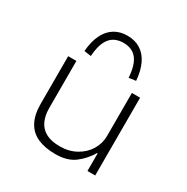

<svg xmlns="http://www.w3.org/2000/svg" viewBox="-172 -898 1023 1052"><g transform="rotate(30 339.5 -372.0)"><path d="M317 8Q253 8 206.5 -12Q160 -32 135.5 -76.5Q111 -121 111 -191V-492H163V-194Q163 -147 179 -112.5Q195 -78 229 -59.5Q263 -41 317 -41Q375 -41 420 -66Q465 -91 489.5 -132Q514 -173 514 -219V-492H566V0H517V-112H514Q483 -60 437.5 -26Q392 8 317 8ZM218 -555 174 -561Q179 -623 199.5 -665.5Q220 -708 255 -730Q290 -752 337 -752Q385 -752 420 -730Q455 -708 475.5 -665.5Q496 -623 501 -561L457 -555Q452 -633 423 -670Q394 -707 338 -707Q282 -707 252.5 -670Q223 -633 218 -555Z"/></g></svg>

Font: Nunito Sans 7pt SemiExpanded ExtraLight
Style: Regular
Weight: 250
Width: 6
Designer: Vernon Adams
Foundry: Vernon Adams
Version: Version 3.101;gftools[0.9.27]